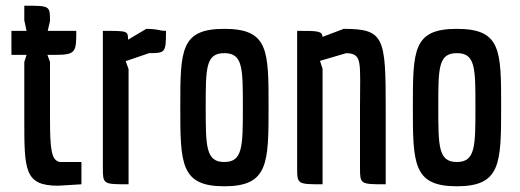

<svg xmlns="http://www.w3.org/2000/svg" viewBox="-20 -645 1819 672"><path d="M155 -571C155 -625 155 -625 65 -625V-574L73 -537H20V-453H73L65 -428V-230C65 -49 65 5 184 5L265 0V-78H189C160 -84 155 -121 155 -230V-428L146 -453H175C246 -453 247 -464 247 -537H147Z M430 -403 420 -431 502 -459C559 -459 561 -461 561 -537L545 -538C533 -541 515 -544 492 -544L428 -506C428 -537 428 -537 340 -537V-60C340 0 340 0 430 0Z M611 -271C611 -72 612 7 765 7C919 7 920 -73 920 -271C920 -469 920 -544 765 -544C612 -544 611 -470 611 -271ZM765 -459C830 -459 830 -407 830 -271C830 -133 830 -78 765 -78C700 -78 700 -133 700 -271C700 -407 700 -459 765 -459Z M1109 -404 1100 -432 1192 -459C1250 -457 1240 -428 1240 -267V-60C1240 0 1240 0 1330 0V-266C1330 -514 1325 -544 1183 -544L1109 -516C1107 -537 1092 -537 1020 -537V-60C1020 0 1020 0 1109 0Z M1425 -271C1425 -72 1426 7 1579 7C1733 7 1734 -73 1734 -271C1734 -469 1734 -544 1579 -544C1426 -544 1425 -470 1425 -271ZM1579 -459C1644 -459 1644 -407 1644 -271C1644 -133 1644 -78 1579 -78C1514 -78 1514 -133 1514 -271C1514 -407 1514 -459 1579 -459Z"/></svg>

Font: Economica
Style: Bold
Weight: 700
Designer: Vicente Lamonaca
Foundry: Vicente Lamonaca
Version: Version 1.100